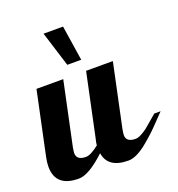

<svg xmlns="http://www.w3.org/2000/svg" viewBox="-149 -861 899 971"><g transform="rotate(-20 300.5 -375.0)"><path d="M331 -500H475L403 -160Q399 -138 399 -129Q399 -91 449 -91Q463 -91 481.5 -101Q500 -111 514 -122Q528 -133 550 -152.5Q572 -172 581 -179H615Q611 -175 581.5 -144Q552 -113 532.5 -94.5Q513 -76 483 -51Q453 -26 426.5 -13Q400 0 378 0Q268 0 255 -84Q165 0 111 0Q-14 0 -14 -109Q-14 -132 -8 -160L64 -500H208L136 -160Q132 -138 132 -129Q132 -91 182 -91Q208 -91 253 -127Q254 -142 259 -160ZM252 -561 193 -750H298L327 -561Z"/></g></svg>

Font: Lobster 1.3
Style: Regular
Weight: 400
Designer: Pablo Impallari
Foundry: Pablo Impallari. www.impallari.com
Version: Version 1.003 2010